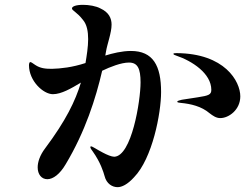

<svg xmlns="http://www.w3.org/2000/svg" viewBox="-20 -776 1040 795"><path d="M522 -565C485 -565 445 -555 416 -546L419 -563C424 -594 442 -640 442 -674C442 -700 431 -725 396 -741C378 -751 348 -756 324 -756C293 -756 278 -749 278 -741C278 -732 299 -726 324 -693C340 -674 345 -645 345 -614C345 -582 339 -545 334 -515C279 -497 232 -492 195 -491C168 -491 147 -493 126 -507C115 -514 110 -519 105 -519C102 -519 100 -512 100 -506C100 -441 159 -386 199 -386C234 -386 275 -410 315 -434C292 -358 253 -277 167 -162C145 -133 136 -105 136 -83C136 -54 152 -34 176 -34C200 -34 228 -55 252 -96C333 -231 377 -370 403 -483C436 -499 482 -517 514 -517C550 -517 562 -492 562 -435C562 -358 525 -129 453 -127C442 -127 423 -135 406 -144C379 -158 363 -170 357 -170C355 -170 354 -169 354 -167C354 -163 359 -155 364 -149C396 -104 408 -65 413 -47C421 -15 445 -1 467 -1C484 -1 508 -12 535 -42C611 -120 647 -307 647 -395C647 -504 614 -565 522 -565ZM711 -556C707 -556 698 -556 698 -553C698 -550 703 -548 709 -546C775 -524 855 -472 855 -404C855 -384 844 -380 798 -373C774 -369 751 -366 733 -363C723 -361 714 -358 714 -355C714 -352 718 -351 728 -350C770 -346 814 -336 848 -307C861 -297 875 -287 892 -287C927 -287 975 -321 975 -377C975 -439 911 -555 711 -556Z"/></svg>

Font: Shippori Mincho OTF
Style: Bold
Weight: 800
Designer: FONTDASU
Foundry: FONTDASU / Google Inc. / but / Adobe
Version: Version 3.300;hotconv 1.0.109;makeotfexe 2.5.65596